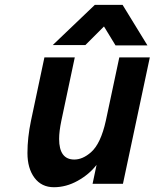

<svg xmlns="http://www.w3.org/2000/svg" viewBox="-20 -762 641 796"><path d="M489.7 0H363.8L380.4 -78.6Q350.1 -39.1 302.2 -12.5Q254.4 14.2 203.4 14.2Q152.3 14.2 123 -24.9Q93.8 -64 93.8 -127.7Q93.8 -191.4 108.4 -261.2L164.1 -523.9H290L234.4 -261.7Q225.1 -217.3 225.1 -186Q225.1 -100.6 288.1 -100.6Q322.8 -100.6 357.4 -130.9Q397.9 -166.5 418.9 -262.2L474.6 -523.9H601.1ZM591.3 -573.7H459L411.1 -652.3L334 -575.2H198.7L373 -741.7H488.3Z"/></svg>

Font: Tuffy
Style: BoldItalic
Weight: 700
Italic angle: -12°
Designer: Thatcher Ulrich, Karoly Barta, Michael Everson
Version: Version 001.271